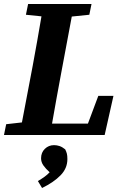

<svg xmlns="http://www.w3.org/2000/svg" viewBox="-22 -677 607 963"><path d="M108 -603 119 -657H437L426 -603L338 -594L285 -311Q273 -247 261.5 -183.5Q250 -120 239 -57H419L471 -196H547L503 0H-2L9 -54L88 -63L142 -347Q153 -409 164.5 -471Q176 -533 186 -595ZM189 266 168 231Q187 220 201.5 209.5Q216 199 227 187Q207 169 195.5 152.5Q184 136 184 117Q184 88 203 69.5Q222 51 249 51Q263 51 276.5 55.5Q290 60 305 72Q311 84 313.5 94Q316 104 316 121Q316 167 282 202Q248 237 189 266Z"/></svg>

Font: Source Serif Pro
Style: Bold Italic
Weight: 700
Italic angle: -12°
Designer: Frank Grießhammer
Foundry: Adobe Systems Incorporated
Version: Version 3.001;hotconv 1.0.111;makeotfexe 2.5.65597